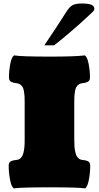

<svg xmlns="http://www.w3.org/2000/svg" viewBox="-20 -1042 550 1068"><path d="M226.6 -790Q296.4 -892.6 349.6 -977.1Q366.2 -1003.4 383.1 -1012.9Q399.9 -1022.5 433.6 -1022.5Q472.7 -1022.5 488.8 -1015.4Q504.9 -1008.3 504.9 -992.7Q504.9 -985.8 498.3 -978.5Q491.7 -971.2 474.6 -956.1Q457.5 -940.9 447.3 -931.2Q430.2 -914.6 374.8 -866.9Q319.3 -819.3 281.2 -790ZM452.1 -733.9Q465.8 -725.1 473.1 -686Q480.5 -647 480.5 -611.3Q480.5 -602.1 477.1 -595.7Q473.6 -589.4 466.6 -586.2Q459.5 -583 453.4 -581.5Q447.3 -580.1 437 -579.1Q425.3 -577.6 417 -571.5Q408.7 -565.4 404.1 -556.9Q399.4 -548.3 397 -534.2Q394.5 -520 393.8 -507.3Q393.1 -494.6 393.1 -475.6V-261.2Q393.1 -239.3 394.5 -223.1Q396 -207 400.4 -190.2Q404.8 -173.3 414.3 -163.6Q423.8 -153.8 438.5 -152.3Q449.2 -151.4 455.1 -150.1Q460.9 -148.9 468 -145.8Q475.1 -142.6 478.5 -136.2Q481.9 -129.9 481.9 -120.6Q481.9 -83.5 474.6 -43.5Q467.3 -3.4 453.6 5.9Q418.9 0 257.8 0Q91.8 0 56.6 5.9Q43 -3.4 35.6 -43.5Q28.3 -83.5 28.3 -120.6Q28.3 -129.9 31.7 -136.2Q35.2 -142.6 42.2 -145.8Q49.3 -148.9 55.2 -150.1Q61 -151.4 71.8 -152.3Q86.4 -153.8 95.9 -163.6Q105.5 -173.3 109.9 -190.2Q114.3 -207 115.7 -223.1Q117.2 -239.3 117.2 -261.2V-475.6Q117.2 -494.6 116.5 -507.3Q115.7 -520 113.3 -534.2Q110.8 -548.3 106.2 -556.9Q101.6 -565.4 93.3 -571.5Q85 -577.6 73.2 -579.1Q63 -580.1 56.9 -581.5Q50.8 -583 43.7 -586.2Q36.6 -589.4 33.2 -595.7Q29.8 -602.1 29.8 -611.3Q29.8 -647 37.1 -686Q44.4 -725.1 58.1 -733.9Q98.1 -727.1 259.8 -727.1Q397.5 -727.1 452.1 -733.9Z"/></svg>

Font: Coustard Black
Style: Regular
Weight: 900
Foundry: vernon adams
Version: Version 1.001;